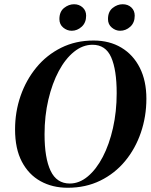

<svg xmlns="http://www.w3.org/2000/svg" viewBox="-20 -868 710 905"><path d="M299 17Q227 17 171 -14Q115 -45 83 -106Q51 -167 51 -258Q51 -341 77 -416Q103 -491 151.5 -550Q200 -609 268.5 -643Q337 -677 421 -677Q496 -677 552 -643.5Q608 -610 639 -548.5Q670 -487 670 -403Q670 -319 644 -243Q618 -167 569.5 -108.5Q521 -50 452.5 -16.5Q384 17 299 17ZM309 -3Q354 -3 394 -36.5Q434 -70 464.5 -128.5Q495 -187 512.5 -264.5Q530 -342 530 -429Q530 -539 504 -598Q478 -657 416 -657Q370 -657 329 -624Q288 -591 257 -533Q226 -475 208 -398.5Q190 -322 190 -235Q190 -123 218.5 -63Q247 -3 309 -3ZM318 -723Q296 -723 278 -738Q260 -753 260 -778Q260 -813 282 -830.5Q304 -848 329 -848Q353 -848 369.5 -833Q386 -818 386 -794Q386 -761 365 -742Q344 -723 318 -723ZM546 -723Q525 -723 507 -738Q489 -753 489 -778Q489 -813 511 -830.5Q533 -848 558 -848Q583 -848 599 -833Q615 -818 615 -794Q615 -761 594 -742Q573 -723 546 -723Z"/></svg>

Font: DeepMind Serif Display
Style: Italic
Weight: 400
Italic angle: -12°
Designer: Frank Grießhammer / Modifications: Colophon Foundry
Foundry: Colophon Foundry
Version: Version 5.003; ttfautohint (v1.8.2)